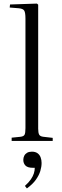

<svg xmlns="http://www.w3.org/2000/svg" viewBox="-20 -786 347 1071"><path d="M45 0V-18L94 -23Q112 -25 117 -34.5Q122 -44 122 -71V-682Q122 -716 115 -727Q108 -738 84 -740L34 -744L36 -761L186 -766L193 -760V-68Q193 -45 198.5 -35Q204 -25 222 -23L274 -17V0ZM130 265 119 251Q141 231 152.5 214Q164 197 169 181Q174 165 174 150H164Q134 150 122 137.5Q110 125 110 106Q110 93 115.5 82.5Q121 72 131.5 66Q142 60 158 60Q177 60 189 68.5Q201 77 206.5 91.5Q212 106 212 123Q212 144 205 167.5Q198 191 180.5 216Q163 241 130 265Z"/></svg>

Font: Literata 60pt Light
Style: Regular
Weight: 300
Designer: Latin by Veronika Burian and Jose Scaglione. Greek by Irene Vlachou. Cyrillic by Vera Evstafieva.
Foundry: TypeTogether
Version: Version 3.103;gftools[0.9.29]